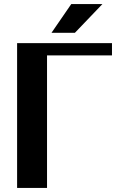

<svg xmlns="http://www.w3.org/2000/svg" viewBox="-20 -923 597 943"><path d="M64 0H211V-651H530V-711H64ZM233 -762H348L483 -903H330Z"/></svg>

Font: Aerodynamic
Style: Regular
Weight: 500
Designer: Google
Version: Version 2.000980; 2014